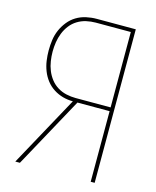

<svg xmlns="http://www.w3.org/2000/svg" viewBox="-111 -812 722 888"><g transform="rotate(15 250.0 -367.5)"><path d="M48 0 233 -338Q208 -338 184.5 -344.5Q161 -351 140 -364.5Q119 -378 104 -397.5Q89 -417 80 -440Q71 -463 67.5 -487.5Q64 -512 64 -536Q64 -562 67.5 -587Q71 -612 81 -635Q91 -658 107 -678Q123 -698 144.5 -711Q166 -724 191 -729.5Q216 -735 241 -735H428V0H409V-338H255L104 -62L70 0ZM241 -356H409V-717H241Q219 -717 196.5 -712Q174 -707 154.5 -695Q135 -683 121 -665Q107 -647 98.5 -625.5Q90 -604 86.5 -581.5Q83 -559 83 -536Q83 -514 86.5 -491Q90 -468 98.5 -447Q107 -426 121 -408Q135 -390 154.5 -378Q174 -366 196.5 -361Q219 -356 241 -356Z"/></g></svg>

Font: Iosevka SS18 Thin
Style: Regular
Weight: 100
Monospace: yes
Designer: Belleve Invis
Foundry: Belleve Invis
Version: Version 25.1.1; ttfautohint (v1.8.4)